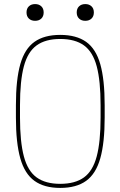

<svg xmlns="http://www.w3.org/2000/svg" viewBox="-20 -911 590 941"><path d="M275 10Q197 10 149 -24.5Q101 -59 79.5 -135Q58 -211 58 -335V-395Q58 -521 79.5 -596.5Q101 -672 149 -706Q197 -740 275 -740Q354 -740 402 -706Q450 -672 471.5 -596.5Q493 -521 493 -395V-335Q493 -211 471.5 -135Q450 -59 402 -24.5Q354 10 275 10ZM275 -10Q348 -10 391.5 -41.5Q435 -73 454 -144.5Q473 -216 473 -335V-395Q473 -515 454 -586Q435 -657 391.5 -688.5Q348 -720 275 -720Q203 -720 159.5 -688.5Q116 -657 97 -586Q78 -515 78 -395V-335Q78 -216 97 -144.5Q116 -73 159.5 -41.5Q203 -10 275 -10ZM152 -809Q133 -809 121.5 -820Q110 -831 110 -850Q110 -869 121.5 -880Q133 -891 152 -891Q171 -891 182.5 -880Q194 -869 194 -850Q194 -831 182.5 -820Q171 -809 152 -809ZM398 -809Q379 -809 367.5 -820Q356 -831 356 -850Q356 -869 367.5 -880Q379 -891 398 -891Q417 -891 428.5 -880Q440 -869 440 -850Q440 -831 428.5 -820Q417 -809 398 -809Z"/></svg>

Font: M PLUS Code Latin SemiExpanded Thin
Style: Regular
Weight: 250
Width: 6
Designer: Coji Morishita
Foundry: UNDERFOREST DESIGN
Version: Version 1.002; ttfautohint (v1.8.3)